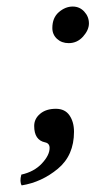

<svg xmlns="http://www.w3.org/2000/svg" viewBox="-20 -433 290 584"><path d="M149.9 -102.1Q177.7 -102.1 191.4 -82Q205.1 -62 205.1 -32.2Q205.1 39.6 156 80.3Q106.9 121.1 45.9 130.9Q39.1 119.6 44.9 98.1Q84 89.4 107.4 64.2Q130.9 39.1 130.9 17.1Q130.9 2.9 117.2 0Q84 -6.8 84 -49.8Q84 -71.8 102.1 -86.9Q120.1 -102.1 149.9 -102.1ZM201.2 -413.1Q222.2 -413.1 236.3 -397.7Q250.5 -382.3 250.5 -361.8Q250.5 -341.8 232.7 -321.8Q214.8 -301.8 189 -301.8Q167.5 -301.8 153.3 -314.9Q139.2 -328.1 139.2 -347.7Q139.2 -378.9 158.9 -396Q178.7 -413.1 201.2 -413.1Z"/></svg>

Font: Linux Libertine
Style: Semibold Italic
Weight: 600
Italic angle: -11.5°
Designer: Philipp H. Poll
Foundry: Philipp H. Poll
Version: Version 5.1.2 ; ttfautohint (v0.9)